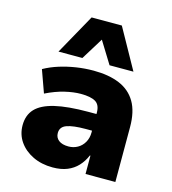

<svg xmlns="http://www.w3.org/2000/svg" viewBox="-115 -866 867 970"><g transform="rotate(15 318.5 -380.5)"><path d="M249 11Q191 11 145.5 -11Q100 -33 74 -70.5Q48 -108 48 -156Q48 -209 79 -242Q110 -275 177 -291Q244 -307 352 -307H416V-220H361Q328 -220 303.5 -217Q279 -214 262.5 -208Q246 -202 238 -191Q230 -180 230 -164Q230 -140 248 -126Q266 -112 299 -112Q325 -112 346.5 -124Q368 -136 381 -158.5Q394 -181 394 -210V-314Q394 -355 369 -370Q344 -385 292 -385Q254 -385 208 -374Q162 -363 111 -338L69 -455Q105 -475 146.5 -488Q188 -501 233 -508Q278 -515 324 -515Q404 -515 460 -491.5Q516 -468 545.5 -418Q575 -368 575 -287V0H419V-96H416Q402 -63 379.5 -39Q357 -15 325 -2Q293 11 249 11ZM127 -562 244 -772H402L519 -562H394L323 -677L252 -562Z"/></g></svg>

Font: Nunito Sans 8pt Black
Style: Regular
Weight: 900
Version: Version 3.101;gftools[0.9.27]